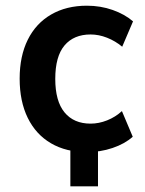

<svg xmlns="http://www.w3.org/2000/svg" viewBox="-20 -524 509 674"><path d="M227 130V-53H324V130ZM285 10Q212 10 159 -21Q106 -52 77.5 -110Q49 -168 49 -248Q49 -327 77.5 -384.5Q106 -442 159.5 -473Q213 -504 285 -504Q333 -504 375.5 -489Q418 -474 447 -449L409 -360Q385 -380 356 -391.5Q327 -403 298 -403Q239 -403 206.5 -364.5Q174 -326 174 -247Q174 -169 206.5 -129.5Q239 -90 298 -90Q327 -90 356 -101.5Q385 -113 408 -134L446 -44Q418 -19 375 -4.5Q332 10 285 10Z"/></svg>

Font: Nunito Sans 10pt SemiCondensed
Style: Bold
Weight: 700
Width: 4
Designer: Vernon Adams
Foundry: Vernon Adams
Version: Version 3.101;gftools[0.9.27]